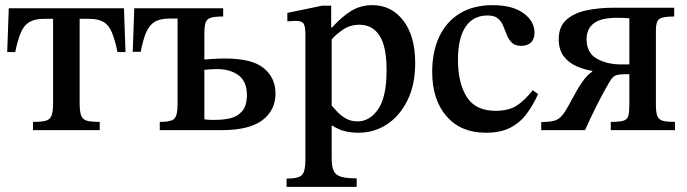

<svg xmlns="http://www.w3.org/2000/svg" viewBox="-20 -505 2665 745"><path d="M367 0H108V-32Q141 -32 157.5 -36.5Q174 -41 180 -56.5Q186 -72 186 -104V-432H152Q115 -432 94 -419.5Q73 -407 61 -379Q49 -351 39 -303H8L14 -473H461L467 -303H436Q426 -351 414 -379.5Q402 -408 381.5 -420Q361 -432 324 -432H289V-104Q289 -72 295 -56.5Q301 -41 317.5 -36.5Q334 -32 367 -32Z M839 0H600V-32Q646 -32 657.5 -45.5Q669 -59 669 -100V-433H639Q601 -433 580 -420Q559 -407 547 -379Q535 -351 526 -304H495L501 -473H846V-441Q813 -441 797.5 -436Q782 -431 777.5 -416.5Q773 -402 773 -373V-274Q788 -275 807.5 -276.5Q827 -278 853 -278Q958 -278 1003.5 -240.5Q1049 -203 1049 -142Q1049 -77 998 -38.5Q947 0 839 0ZM819 -40Q848 -40 875 -46.5Q902 -53 920 -74Q938 -95 938 -136Q938 -189 905.5 -213Q873 -237 822 -237Q808 -237 796 -236Q784 -235 773 -234V-42Q786 -40 795.5 -40Q805 -40 819 -40Z M1364 220H1092V188Q1140 188 1152.5 173Q1165 158 1165 116V-372Q1165 -401 1158.5 -412.5Q1152 -424 1127 -424Q1118 -424 1106.5 -423Q1095 -422 1095 -422V-455L1230 -483H1265V-399H1269Q1306 -440 1342.5 -462.5Q1379 -485 1425 -485Q1499 -485 1545 -425Q1591 -365 1591 -261Q1591 -176 1561 -115.5Q1531 -55 1481.5 -22.5Q1432 10 1371 10Q1343 10 1318 4Q1293 -2 1271 -17H1267V109Q1267 142 1275 158.5Q1283 175 1304 181Q1325 187 1364 187ZM1367 -34Q1415 -34 1447.5 -81.5Q1480 -129 1480 -233Q1480 -325 1452.5 -367Q1425 -409 1375 -409Q1338 -409 1310 -389.5Q1282 -370 1267 -352V-95Q1276 -85 1289.5 -70.5Q1303 -56 1322.5 -45Q1342 -34 1367 -34Z M2047 -155 2068 -140Q2049 -98 2024 -64Q1999 -30 1961 -10Q1923 10 1865 10Q1768 10 1712.5 -54Q1657 -118 1657 -226Q1657 -304 1684 -362Q1711 -420 1763.5 -452.5Q1816 -485 1892 -485Q1968 -485 2011 -454Q2054 -423 2054 -378Q2054 -353 2040 -340Q2026 -327 2003 -327Q1979 -327 1966.5 -339Q1954 -351 1947 -368.5Q1940 -386 1933 -403.5Q1926 -421 1912.5 -433Q1899 -445 1872 -445Q1816 -445 1786.5 -401Q1757 -357 1757 -273Q1757 -183 1791 -129Q1825 -75 1903 -75Q1953 -75 1984 -94.5Q2015 -114 2047 -155Z M2250 0H2080V-31Q2113 -32 2130.5 -36.5Q2148 -41 2161.5 -57.5Q2175 -74 2193 -108Q2220 -159 2238.5 -186Q2257 -213 2278 -227V-230Q2247 -235 2217 -248Q2187 -261 2167.5 -286.5Q2148 -312 2148 -353Q2148 -402 2178 -428.5Q2208 -455 2256.5 -465Q2305 -475 2360 -475H2596V-441Q2552 -441 2538.5 -431.5Q2525 -422 2525 -389V-98Q2525 -68 2531 -54Q2537 -40 2553 -36Q2569 -32 2599 -32V0H2350V-32Q2383 -32 2398.5 -36.5Q2414 -41 2418 -55Q2422 -69 2422 -98V-217H2405Q2383 -217 2371 -213Q2359 -209 2350 -195Q2344 -186 2328 -157.5Q2312 -129 2291.5 -88Q2271 -47 2250 0ZM2391 -255H2422V-434Q2414 -435 2400.5 -435.5Q2387 -436 2375 -436Q2312 -436 2284 -414.5Q2256 -393 2256 -353Q2256 -300 2295.5 -277.5Q2335 -255 2391 -255Z"/></svg>

Font: STIX Two Text Medium
Style: Regular
Weight: 500
Designer: Ross Mills, John Hudson & Paul Hanslow, Tiro Typeworks Ltd; with prior portions MicroPress Inc., and Coen Hoffman.
Foundry: Tiro Typeworks Ltd
Version: Version 2.13 b171